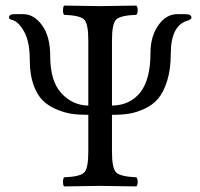

<svg xmlns="http://www.w3.org/2000/svg" viewBox="-20 -667 719 689"><path d="M381.8 -122.1Q381.8 -62 397.5 -47.6Q413.1 -33.2 469.2 -30.8Q474.1 -25.9 474.1 -13.9Q474.1 -2 469.2 2Q369.1 0 339.8 0Q307.6 0 210 2Q206.1 -2 206.1 -13.9Q206.1 -25.9 210 -30.8Q266.1 -32.7 281.5 -47.4Q296.9 -62 296.9 -122.1V-254.9Q263.7 -254.9 237.8 -258.5Q211.9 -262.2 182.4 -274.7Q152.8 -287.1 132.8 -307.1Q112.8 -327.1 99.9 -363.5Q86.9 -399.9 86.9 -450.2Q86.9 -517.1 66.9 -553Q46.9 -588.9 24.9 -595.2Q11.7 -598.1 12.2 -604Q12.2 -616.2 32.2 -616.2H63Q102.1 -616.2 131.1 -576.2Q160.2 -536.1 160.2 -465.8Q160.2 -376 200.2 -332.5Q240.2 -289.1 296.9 -288.1V-522.9Q296.9 -583 281.5 -597.4Q266.1 -611.8 210 -613.8Q206.1 -617.7 206.1 -629.9Q206.1 -642.1 210 -647Q310.1 -645 338.9 -645Q371.1 -645 469.2 -647Q474.1 -642.1 474.1 -630.1Q474.1 -618.2 469.2 -613.8Q413.1 -611.8 397.5 -597.4Q381.8 -583 381.8 -522.9V-288.1Q446.8 -289.1 483.4 -335.4Q520 -381.8 520 -477.1Q520 -536.1 548.1 -576.2Q576.2 -616.2 616.2 -616.2H645Q667 -616.2 667 -604Q667 -597.2 652.8 -592.8Q592.8 -575.7 592.8 -473.1Q592.8 -418 579.8 -377Q566.9 -335.9 547.4 -313Q527.8 -290 498.5 -276.6Q469.2 -263.2 442.6 -259Q416 -254.9 381.8 -254.9Z"/></svg>

Font: Linux Libertine O
Style: Regular
Weight: 400
Designer: Philipp H. Poll
Foundry: Philipp H. Poll
Version: Version 5.3.0